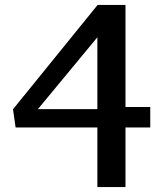

<svg xmlns="http://www.w3.org/2000/svg" viewBox="-20 -755 660 775"><path d="M32.5 -314 43 -240.5H373V0H486.5V-240.5H586.5V-323H486.5V-735H374ZM133 -314.5 373 -604.5V-314.5Z"/></svg>

Font: Monaspace Argon Medium
Style: Regular
Weight: 500
Designer: Riley Cran & the Lettermatic Team
Foundry: Lettermatic
Version: Version 1.000 (Monaspace Argon)